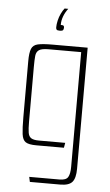

<svg xmlns="http://www.w3.org/2000/svg" viewBox="-56 -678 509 887"><g transform="rotate(5 198.0 -235.0)"><path d="M117 171 112 148H253Q283 148 292 132.5Q301 117 301 85V-447H150Q118 -447 105.5 -438.5Q93 -430 91 -411.5Q89 -393 89 -360V-106Q89 -72 92 -54.5Q95 -37 106.5 -30Q118 -23 142 -23H264L260 0H132Q97 0 82.5 -9.5Q68 -19 64.5 -46Q61 -73 61 -125V-384Q61 -423 68.5 -441.5Q76 -460 98.5 -465Q121 -470 166 -470H329V91Q329 135 313.5 153Q298 171 258 171ZM193 -537Q182 -537 179 -540.5Q176 -544 176 -551Q176 -565 180 -582.5Q184 -600 191.5 -615.5Q199 -631 207 -641H224Q211 -624 203.5 -604.5Q196 -585 196 -564Q207 -564 209.5 -561Q212 -558 212 -554Q212 -547 209.5 -542Q207 -537 193 -537Z"/></g></svg>

Font: Smooch Sans Thin ExtraLight
Style: Regular
Weight: 250
Version: Version 1.010